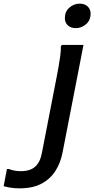

<svg xmlns="http://www.w3.org/2000/svg" viewBox="-197 -791 516 1051"><path d="M218 -637Q190 -637 174 -652.5Q158 -668 158 -691Q158 -728 183 -749.5Q208 -771 239 -771Q267 -771 283 -755.5Q299 -740 299 -717Q299 -680 274 -658.5Q249 -637 218 -637ZM-177 228 -159 134H-150Q-133 140 -117.5 143Q-102 146 -83 146Q-31 146 -3.5 120.5Q24 95 33 43L114 -374Q118 -395 123.5 -425.5Q129 -456 133 -486.5Q137 -517 136 -536L141 -545H260L146 41Q135 100 106.5 144.5Q78 189 30 214.5Q-18 240 -90 240Q-118 240 -141.5 236Q-165 232 -177 228Z"/></svg>

Font: Kufam Medium
Style: Italic
Weight: 500
Italic angle: -11°
Designer: Artur Schmal
Foundry: Original Type
Version: Version 1.301; ttfautohint (v1.8.3)